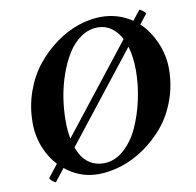

<svg xmlns="http://www.w3.org/2000/svg" viewBox="-76 -731 840 822"><g transform="rotate(-10 344.0 -320.0)"><path d="M101.6 12.7Q94.2 9.8 84.5 1Q74.7 -7.8 78.1 -11.7L582 -653.3Q588.9 -651.4 599.4 -642.6Q609.9 -633.8 606.4 -629.9ZM392.6 -609.4Q353.5 -609.4 319.8 -586.2Q286.1 -563 262.5 -525.1Q238.8 -487.3 221.7 -438.7Q204.6 -390.1 196.5 -338.9Q188.5 -287.6 188.5 -238.3Q188.5 -194.8 195.8 -158.4Q203.1 -122.1 218.3 -93.3Q233.4 -64.5 259 -48.3Q284.7 -32.2 318.4 -32.2Q365.7 -32.2 405.5 -66.9Q445.3 -101.6 470.2 -156.2Q495.1 -210.9 508.8 -274.7Q522.5 -338.4 522.5 -400.4Q522.5 -458.5 508.8 -504.6Q495.1 -550.8 465.1 -580.1Q435.1 -609.4 392.6 -609.4ZM414.1 -651.4Q471.7 -651.4 520 -627.4Q568.4 -603.5 598.9 -564.7Q629.4 -525.9 646.2 -478.8Q663.1 -431.6 663.1 -383.8Q663.1 -311.5 639.6 -247.3Q616.2 -183.1 577.6 -137Q539.1 -90.8 490.2 -57.1Q441.4 -23.4 389.4 -6.8Q337.4 9.8 288.1 9.8Q221.2 9.8 165.8 -26.6Q110.4 -63 79.1 -123.5Q47.9 -184.1 47.9 -254.9Q47.9 -325.2 70.3 -389.2Q92.8 -453.1 130.4 -500Q168 -546.9 215.3 -581.5Q262.7 -616.2 314 -633.8Q365.2 -651.4 414.1 -651.4Z"/></g></svg>

Font: Crimson
Style: BoldItalic
Weight: 700
Italic angle: -11°
Version: Version 0.8